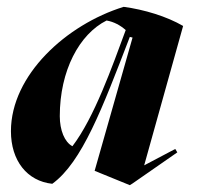

<svg xmlns="http://www.w3.org/2000/svg" viewBox="-20 -524 588 562"><path d="M360 18 368 13 499 -78 493 -88 402 -40 516 -448C468 -476 402 -496 342 -504C174 -452 12 -304 12 -140C12 -54 59 6 133 14C220 -49 280 -208 360 -416L368 -414L257 -24ZM192 -96C169 -108 155 -143 155 -184C155 -317 212 -424 292 -464C314 -460 332 -450 348 -436C308 -328 256 -180 192 -96Z"/></svg>

Font: Mazius Display Extra Italic
Style: Bold
Weight: 700
Italic angle: -17°
Designer: Alberto Casagrande & Collletttivo
Foundry: Collletttivo
Version: Version 2.000;Glyphs 3.2 (3217)